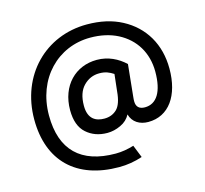

<svg xmlns="http://www.w3.org/2000/svg" viewBox="-121 -795 1231 1154"><g transform="rotate(-15 494.0 -218.5)"><path d="M517.1 -436.5C384.8 -436.5 284.7 -338.4 284.7 -185.5C284.7 -120.6 302.2 -72.8 336.9 -42C371.6 -11.2 414.6 4.4 466.8 4.4C494.6 4.4 522.5 -2 550.3 -15.1C578.1 -27.8 598.1 -46.9 611.3 -71.8C625 -21 668.9 4.4 721.2 4.4C850.1 4.4 926.3 -106 926.3 -272.5C926.3 -348.1 909.2 -415 875.5 -473.1C841.3 -531.2 793.5 -576.2 731.9 -608.9C670.4 -641.6 598.1 -657.7 514.6 -657.7C256.8 -657.7 62 -461.9 62 -187C62 70.8 215.8 221.2 482.4 221.2C531.2 221.2 579.6 213.4 627.4 197.3L596.2 119.1C558.6 130.4 521.5 137.2 482.9 137.2C267.6 137.2 153.8 27.8 153.8 -187.5C153.8 -417.5 312 -575.7 513.7 -575.7C578.6 -575.7 635.3 -563 684.1 -538.1C781.7 -487.8 839.4 -395.5 839.4 -276.9C839.4 -153.3 797.9 -85.9 724.1 -85.9C688.5 -85.9 670.4 -103.5 670.4 -138.2C670.4 -144.5 670.9 -155.3 672.4 -167.5L692.4 -363.8C647 -406.7 587.9 -436.5 517.1 -436.5ZM510.7 -354.5C549.3 -354.5 571.8 -344.2 598.6 -327.1L586.9 -221.7C582.5 -169.4 569.8 -133.3 549.3 -113.3C528.3 -93.3 502.4 -83.5 471.7 -83.5C419.9 -83.5 371.6 -105.5 371.6 -189.5C371.6 -243.7 385.3 -284.7 412.6 -312.5C439.9 -340.3 472.7 -354.5 510.7 -354.5Z"/></g></svg>

Font: Estedad SemiBold
Style: Regular
Weight: 600
Designer: Amin Abedi
Version: Version 7.3